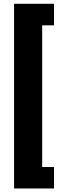

<svg xmlns="http://www.w3.org/2000/svg" viewBox="-20 -852 320 1040"><path d="M208.5 -714.8V52.7H272.5V168.9H56.2V-831.5H272.5V-714.8Z"/></svg>

Font: Heebo ExtraBold
Style: Regular
Weight: 800
Designer: Oded Ezer
Foundry: Meir Sadan
Version: Version 2.001; ttfautohint (v1.5.14-ce02) -l 8 -r 50 -G 200 